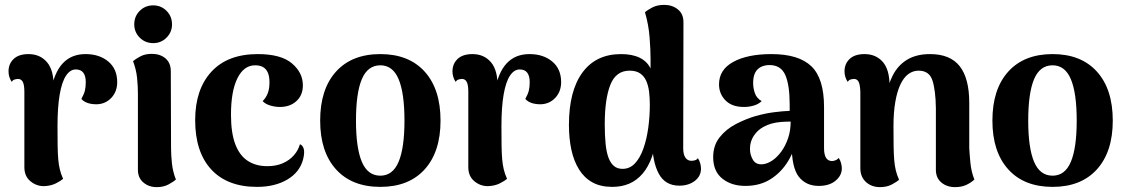

<svg xmlns="http://www.w3.org/2000/svg" viewBox="-20 -753 4621 788"><path d="M160 11Q129 11 104.5 -9.5Q80 -30 80 -67V-376Q80 -405 73.5 -417Q67 -429 54 -429Q49 -429 41 -427Q33 -425 28 -417Q15 -437 15 -460Q15 -491 36 -511Q57 -531 97 -531Q145 -531 173.5 -497Q202 -463 200 -392V-366L188 -376Q202 -455 237.5 -493Q273 -531 331 -531Q388 -531 424.5 -500.5Q461 -470 461 -416Q461 -377 437 -351.5Q413 -326 377 -325Q333 -325 314 -347Q325 -367 328.5 -381.5Q332 -396 332 -416Q332 -441 322 -454.5Q312 -468 291 -468Q268 -468 251 -442.5Q234 -417 225 -365Q216 -313 216 -235Q216 -188 216.5 -155.5Q217 -123 219 -100Q221 -77 225.5 -58Q230 -39 239 -19Q230 -11 209.5 -0.5Q189 10 160 11Z M609 -576Q576 -576 553.5 -598.5Q531 -621 531 -653Q531 -686 553.5 -708.5Q576 -731 609 -731Q641 -731 663.5 -708.5Q686 -686 686 -653Q686 -621 663.5 -598.5Q641 -576 609 -576ZM682 -146Q682 -118 685.5 -83.5Q689 -49 702 -16Q693 -8 672.5 3.5Q652 15 623 15Q591 15 568.5 -4Q546 -23 546 -56V-371Q546 -400 542.5 -434Q539 -468 526 -502Q535 -510 555 -521Q575 -532 603 -532Q637 -532 659 -513.5Q681 -495 681 -461Z M1035 14Q913 14 847 -57.5Q781 -129 781 -260Q781 -386 847.5 -458.5Q914 -531 1038 -531Q1133 -531 1178 -493Q1223 -455 1223 -403Q1223 -362 1196.5 -338Q1170 -314 1129 -314Q1109 -314 1089 -320Q1069 -326 1058 -338Q1072 -352 1079 -370.5Q1086 -389 1086 -415Q1086 -441 1078.5 -456.5Q1071 -472 1058 -478.5Q1045 -485 1027 -485Q981 -485 954.5 -432Q928 -379 928 -282Q928 -208 945.5 -161.5Q963 -115 996.5 -93Q1030 -71 1077 -71Q1113 -71 1140.5 -83Q1168 -95 1186 -115.5Q1204 -136 1211 -161Q1222 -157 1226.5 -142.5Q1231 -128 1224 -99Q1210 -46 1159 -16Q1108 14 1035 14Z M1541 14Q1424 14 1359 -58Q1294 -130 1294 -258Q1294 -387 1359 -459Q1424 -531 1541 -531Q1658 -531 1723 -459Q1788 -387 1788 -258Q1788 -130 1723 -58Q1658 14 1541 14ZM1541 -32Q1592 -32 1616 -89Q1640 -146 1640 -258Q1640 -371 1616 -428Q1592 -485 1541 -485Q1489 -485 1465 -428Q1441 -371 1441 -258Q1441 -146 1465 -89Q1489 -32 1541 -32Z M1982 11Q1951 11 1926.5 -9.5Q1902 -30 1902 -67V-376Q1902 -405 1895.5 -417Q1889 -429 1876 -429Q1871 -429 1863 -427Q1855 -425 1850 -417Q1837 -437 1837 -460Q1837 -491 1858 -511Q1879 -531 1919 -531Q1967 -531 1995.5 -497Q2024 -463 2022 -392V-366L2010 -376Q2024 -455 2059.5 -493Q2095 -531 2153 -531Q2210 -531 2246.5 -500.5Q2283 -470 2283 -416Q2283 -377 2259 -351.5Q2235 -326 2199 -325Q2155 -325 2136 -347Q2147 -367 2150.5 -381.5Q2154 -396 2154 -416Q2154 -441 2144 -454.5Q2134 -468 2113 -468Q2090 -468 2073 -442.5Q2056 -417 2047 -365Q2038 -313 2038 -235Q2038 -188 2038.5 -155.5Q2039 -123 2041 -100Q2043 -77 2047.5 -58Q2052 -39 2061 -19Q2052 -11 2031.5 -0.5Q2011 10 1982 11Z M2493 14Q2445 14 2411.5 -4.5Q2378 -23 2356.5 -57.5Q2335 -92 2325 -138.5Q2315 -185 2315 -240Q2315 -380 2370.5 -455.5Q2426 -531 2529 -531Q2575 -531 2605.5 -516Q2636 -501 2650 -472V-513Q2650 -548 2646 -600Q2642 -652 2627 -703Q2636 -711 2656.5 -722Q2677 -733 2706 -733Q2739 -733 2762 -714.5Q2785 -696 2785 -662L2784 -145Q2784 -119 2793 -106Q2802 -93 2818 -93Q2823 -93 2831.5 -95Q2840 -97 2844 -104Q2851 -94 2854 -82Q2857 -70 2857 -61Q2857 -30 2831.5 -10.5Q2806 9 2768 9Q2710 9 2683.5 -40.5Q2657 -90 2657 -174V-220L2678 -209Q2671 -152 2656 -110Q2641 -68 2617.5 -40.5Q2594 -13 2563 0.5Q2532 14 2493 14ZM2535 -60Q2565 -60 2586 -82.5Q2607 -105 2620.5 -143Q2634 -181 2640.5 -228Q2647 -275 2647 -324Q2647 -351 2644 -376Q2641 -401 2632.5 -420.5Q2624 -440 2607.5 -451.5Q2591 -463 2564 -463Q2508 -463 2485 -405Q2462 -347 2462 -243Q2462 -197 2465.5 -162.5Q2469 -128 2477.5 -105.5Q2486 -83 2500 -71.5Q2514 -60 2535 -60Z M3340 10Q3288 10 3258.5 -27.5Q3229 -65 3229 -161V-199L3253 -194Q3243 -139 3215 -92.5Q3187 -46 3143 -18Q3099 10 3039 10Q2982 10 2944.5 -20Q2907 -50 2907 -108Q2907 -156 2933.5 -189.5Q2960 -223 3000.5 -244Q3041 -265 3082 -277Q3122 -288 3157.5 -292.5Q3193 -297 3221 -298V-323Q3221 -404 3203 -445Q3185 -486 3138 -486Q3119 -486 3103.5 -478.5Q3088 -471 3079.5 -455Q3071 -439 3071 -412Q3071 -392 3078 -371Q3085 -350 3106 -338Q3094 -326 3074.5 -320Q3055 -314 3033 -314Q2984 -314 2957.5 -341Q2931 -368 2931 -407Q2931 -467 2989.5 -499Q3048 -531 3146 -531Q3258 -531 3310 -481Q3362 -431 3362 -314V-145Q3362 -92 3395 -92Q3400 -92 3408.5 -95Q3417 -98 3422 -105Q3429 -95 3432 -83Q3435 -71 3435 -62Q3435 -33 3409.5 -11.5Q3384 10 3340 10ZM3111 -79Q3130 -81 3150 -94.5Q3170 -108 3187 -131.5Q3204 -155 3214.5 -186Q3225 -217 3225 -254Q3206 -254 3186 -252.5Q3166 -251 3147.5 -246Q3129 -241 3113 -232Q3089 -219 3073.5 -195.5Q3058 -172 3058 -142Q3058 -117 3070.5 -96.5Q3083 -76 3111 -79Z M3592 15Q3557 15 3534 -6Q3511 -27 3511 -63V-376Q3510 -405 3504 -417Q3498 -429 3485 -429Q3480 -429 3472 -427Q3464 -425 3459 -417Q3446 -437 3446 -460Q3446 -491 3467 -511Q3488 -531 3528 -531Q3575 -531 3603 -499Q3631 -467 3631 -401V-371L3614 -340Q3622 -400 3643.5 -442.5Q3665 -485 3703 -508Q3741 -531 3797 -531Q3880 -531 3919 -481Q3958 -431 3958 -331V-146Q3959 -124 3962.5 -86.5Q3966 -49 3979 -16Q3965 -3 3945.5 6Q3926 15 3900 15Q3866 15 3843.5 -4Q3821 -23 3821 -56V-309Q3820 -382 3807 -422.5Q3794 -463 3750 -463Q3727 -463 3708 -449Q3689 -435 3675.5 -406.5Q3662 -378 3654.5 -335Q3647 -292 3647 -235Q3647 -186 3647.5 -153Q3648 -120 3650 -96.5Q3652 -73 3656.5 -54Q3661 -35 3670 -15Q3661 -7 3640.5 4Q3620 15 3592 15Z M4300 14Q4183 14 4118 -58Q4053 -130 4053 -258Q4053 -387 4118 -459Q4183 -531 4300 -531Q4417 -531 4482 -459Q4547 -387 4547 -258Q4547 -130 4482 -58Q4417 14 4300 14ZM4300 -32Q4351 -32 4375 -89Q4399 -146 4399 -258Q4399 -371 4375 -428Q4351 -485 4300 -485Q4248 -485 4224 -428Q4200 -371 4200 -258Q4200 -146 4224 -89Q4248 -32 4300 -32Z"/></svg>

Font: Arima Thin
Style: Regular
Weight: 100
Designer: Joana Correia and Natanael Gama
Foundry: NDISCOVER
Version: Version 1.101;gftools[0.9.23]